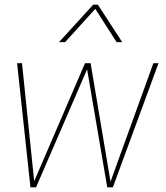

<svg xmlns="http://www.w3.org/2000/svg" viewBox="-20 -800 710 820"><path d="M462 0H438L352 -504L134 0H110L53 -530H74L126 -26L343 -530H367L452 -24L635 -530H657ZM502 -620H478L387 -762L258 -620H232L378 -780H398Z"/></svg>

Font: Tanohe Sans Thin
Style: Italic
Weight: 100
Designer: Village Type and Design LLC & Cristiano Sobral
Foundry: Cooper Hewitt Smithsonian Design Museum
Version: Version 1.00;September 29, 2021;FontCreator 13.0.0.2655 64-b